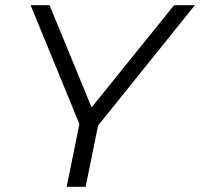

<svg xmlns="http://www.w3.org/2000/svg" viewBox="-20 -720 771 740"><path d="M237 0 286 -242 98 -700H171L333 -306L651 -700H731L358 -236L310 0Z"/></svg>

Font: Montserrat
Style: Italic
Weight: 400
Italic angle: -11.3°
Designer: Julieta Ulanovsky
Foundry: Julieta Ulanovsky
Version: Version 9.000; ttfautohint (v1.8.4.7-5d5b)